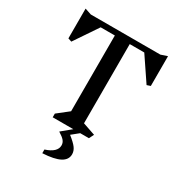

<svg xmlns="http://www.w3.org/2000/svg" viewBox="-239 -968 1309 1396"><g transform="rotate(30 416.0 -270.0)"><path d="M762 -554 732 -544 599 -741H477V-76L582 -40L562 0H489L431 47Q479 85 497 110Q515 135 515 163Q515 209 468 234Q421 259 323 264V233Q416 203 416 145Q416 123 401.5 105.5Q387 88 351 66L431 0H258V-31L352 -105V-741H233L100 -544L70 -554V-804L124 -786H708L762 -804Z"/></g></svg>

Font: Inknut Antiqua
Style: Regular
Weight: 400
Designer: Claus Eggers Sørensen
Foundry: Claus Eggers Sørensen
Version: Version 1.003; ttfautohint (v1.8.2) -l 8 -r 50 -G 200 -x 14 